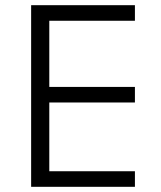

<svg xmlns="http://www.w3.org/2000/svg" viewBox="-20 -720 620 740"><path d="M500 -700V-640H170V-385H500V-325H170V-60H500V0H100V-700Z"/></svg>

Font: Goli Light
Style: Regular
Weight: 300
Designer: jaikishan Patel
Foundry: MagicType
Version: Version 1.000